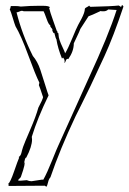

<svg xmlns="http://www.w3.org/2000/svg" viewBox="-20 -712 490 731"><path d="M12 -4Q12 -5 13 -7Q14 -9 11 -12Q19 -17 33.5 -59Q48 -101 53 -112L51 -114Q59 -119 61.5 -130Q64 -141 68 -153Q72 -165 94.5 -217Q117 -269 126 -302Q142 -332 144 -342Q131 -382 128 -388L130 -397Q115 -427 87.5 -502Q60 -577 39 -612Q35 -622 28.5 -644Q22 -666 17 -677Q20 -680 20 -684Q20 -688 22 -689H38Q50 -689 59 -687Q94 -690 130 -690H141Q170 -690 170 -683L167 -682Q171 -665 181.5 -636Q192 -607 196 -595L199 -591Q198 -590 198 -589Q198 -588 200.5 -587Q203 -586 203 -578.5Q203 -571 207 -559Q211 -547 218.5 -531.5Q226 -516 228 -509Q239 -527 255 -566Q271 -605 277.5 -617Q284 -629 290 -640Q303 -665 303 -678Q304 -682 311 -685Q318 -688 319 -691Q321 -688 324 -686Q407 -688 432 -691Q433 -690 436.5 -688.5Q440 -687 440 -685Q442 -686 442.5 -689Q443 -692 445 -692H447L450 -687Q412 -573 377.5 -498Q343 -423 325 -385.5Q307 -348 289 -312L268 -270Q208 -143 172 -37Q166 -31 163 -18Q160 -5 157 -1Q150 -5 150 -5ZM100 -22 139 -28H145Q159 -53 178.5 -101.5Q198 -150 203 -160L318 -415Q393 -577 424 -674L392 -676Q385 -669 374.5 -669Q364 -669 363 -670Q327 -653 317 -650L286 -602Q282 -591 273 -572.5Q264 -554 261 -547Q261 -517 240 -487L237 -488Q233 -488 230.5 -480.5Q228 -473 225 -472Q226 -473 226 -479.5Q226 -486 220 -493L216 -489Q200 -529 195 -561V-562Q192 -565 187 -586H184Q179 -594 179 -597Q179 -600 180 -601L181 -599Q171 -610 171 -614L172 -616Q166 -616 157.5 -640Q149 -664 146 -669H71L64 -671Q60 -671 53.5 -668Q47 -665 43 -665Q64 -581 105 -499Q123 -478 133.5 -446.5Q144 -415 152.5 -387Q161 -359 165 -349Q123 -263 101 -191L102 -181Q102 -154 80 -112Q76 -112 74 -101.5Q72 -91 70 -88L74 -95Q74 -82 68 -64L60 -40Q59 -36 54 -32Q49 -28 49 -25Q50 -24 58 -24L82 -26Q91 -22 100 -22ZM151 -355 150 -357Q150 -355 151 -355Z"/></svg>

Font: Londrina Sketch
Style: Regular
Weight: 400
Designer: Marcelo Magalhaes
Foundry: Marcelo Magalhaes
Version: Version 1.001 2011